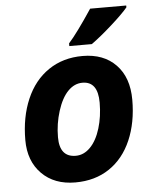

<svg xmlns="http://www.w3.org/2000/svg" viewBox="-54 -812 694 867"><g transform="rotate(-5 292.5 -378.0)"><path d="M393.1 -339.8Q393.1 -436 323.2 -436Q286.6 -436 257.6 -406.2Q228.5 -376.5 210.2 -318.8Q191.9 -261.2 191.9 -200.2Q191.9 -109.9 265.1 -109.9Q301.8 -109.9 331.1 -139.9Q360.4 -169.9 376.7 -223.4Q393.1 -276.9 393.1 -339.8ZM541 -339.8Q541 -236.8 506.6 -157.2Q472.2 -77.6 407.2 -33.9Q342.3 9.8 252.9 9.8Q157.7 9.8 100.8 -47.6Q43.9 -105 43.9 -200.2Q43.9 -304.2 78.9 -385.5Q113.8 -466.8 179.7 -511.5Q245.6 -556.2 334 -556.2Q429.7 -556.2 485.4 -498.5Q541 -440.9 541 -339.8ZM278.8 -618.2Q317.4 -661.1 387.2 -766.1H550.8V-757.8Q528.3 -730.5 475.6 -683.3Q422.9 -636.2 380.9 -606H278.8Z"/></g></svg>

Font: CAA NEO Sans
Style: Bold Italic
Weight: 700
Italic angle: -12°
Version: Version 1.10